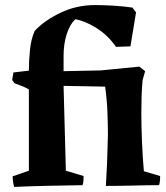

<svg xmlns="http://www.w3.org/2000/svg" viewBox="-20 -731 657 758"><path d="M36 7Q33 -3 31.5 -14Q30 -25 30 -35L94 -57V-378Q82 -385 67.5 -391Q53 -397 38 -402L28 -415L33 -445L94 -452Q94 -493 98.5 -535.5Q103 -578 117 -609Q155 -650 218.5 -680.5Q282 -711 355 -711Q389 -711 430 -708.5Q471 -706 503 -701L517 -682L495 -548L438 -546Q406 -592 360.5 -620.5Q315 -649 277 -655Q256 -635 243.5 -596.5Q231 -558 231 -510V-450L377 -453L530 -468L553 -450L543 -415Q540 -382 539 -351Q538 -320 538 -286Q538 -234 540.5 -172.5Q543 -111 548 -55L612 -36Q613 -17 608 0Q567 0 509.5 1.5Q452 3 398 3Q401 -48 402.5 -83.5Q404 -119 404.5 -145.5Q405 -172 406 -197Q406 -242 404 -291Q402 -340 395 -389L231 -392L240 -57L310 -36Q310 -27 309.5 -18Q309 -9 306 0Q245 1 172 2.5Q99 4 36 7Z"/></svg>

Font: Labrada
Style: Bold
Weight: 700
Designer: Mercedes Jáuregui
Foundry: Omnibus-Type Team
Version: Version 1.000; ttfautohint (v1.8.4.7-5d5b)